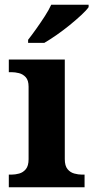

<svg xmlns="http://www.w3.org/2000/svg" viewBox="-20 -786 392 806"><path d="M17 0V-53H29Q44 -53 60.5 -57.5Q77 -62 88.5 -75.9Q100 -89.8 100 -117.7V-422Q100 -448.9 88 -462Q76 -475 59.5 -479Q43 -483 29 -483H17V-536H252V-118Q252 -90 263.5 -76Q275 -62 292 -57.5Q309 -53 323 -53H335V0ZM98 -619Q113 -638 131.5 -664Q150 -690 167.5 -717Q185 -744 195 -766H352V-756Q343 -743 321.5 -723Q300 -703 273 -681Q246 -659 218 -639.5Q190 -620 166 -606H98Z"/></svg>

Font: Noto Serif Thai
Style: Regular
Weight: 400
Designer: Monotype Design Team
Foundry: Monotype Imaging Inc.
Version: Version 2.001